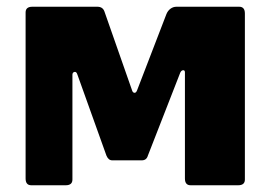

<svg xmlns="http://www.w3.org/2000/svg" viewBox="-20 -550 803 570"><path d="M73 0Q56 0 56 -20V-513Q56 -530 76 -530H269Q285 -530 290 -516L372 -282Q374 -275 379 -274.5Q384 -274 387 -282L474 -508Q478 -518 486 -524Q494 -530 504 -530H690Q707 -530 707 -510V-17Q707 0 687 0H546Q529 0 529 -20V-335Q529 -342 523.5 -341.5Q518 -341 515 -334L419 -88Q415 -74 401 -74H313Q302 -74 296 -88L210 -328Q207 -338 201 -336.5Q195 -335 195 -328V-17Q195 0 175 0Z"/></svg>

Font: Libre Franklin ExtraBold
Style: Regular
Weight: 800
Designer: Pablo Impallari, Rodrigo Fuenzalida, Nhung Nguyen
Foundry: Impallari Type
Version: Version 3.000